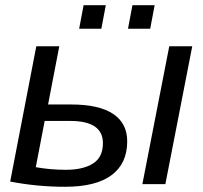

<svg xmlns="http://www.w3.org/2000/svg" viewBox="-20 -705 776 735"><path d="M525 0 628 -528H716L613 0ZM467 -164Q467 -79 407 -34.5Q347 10 229 10Q122 10 19 -10L119 -528H207L164 -305H253Q359 -305 413 -269Q467 -233 467 -164ZM117 -65Q173 -55 232 -55Q298 -55 336 -79Q374 -103 374 -157Q374 -242 249 -242H151ZM470 -595 487 -685H572L555 -595ZM283 -595 300 -685H385L368 -595Z"/></svg>

Font: Libra Sans Modern
Style: Italic
Weight: 400
Italic angle: -12°
Foundry: Stefan Peev, Context Ltd
Version: Version 1.000